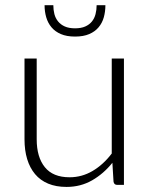

<svg xmlns="http://www.w3.org/2000/svg" viewBox="-20 -728 590 756"><path d="M76.5 0ZM124.5 -497.5V-179.5Q124.5 -109.5 156.5 -69.8Q188.5 -30 254 -30Q302.5 -30 344.5 -54.8Q386.5 -79.5 420 -123.5V-497.5H468V0H441.5Q429 0 427 -13L422.5 -87Q388 -44 342.8 -18Q297.5 8 242 8Q200.5 8 169.5 -5Q138.5 -18 118 -42.5Q97.5 -67 87 -101.5Q76.5 -136 76.5 -179.5V-497.5ZM275.5 -584Q242.5 -584 219.8 -593.8Q197 -603.5 182.8 -620.5Q168.5 -637.5 162 -660Q155.5 -682.5 155.5 -707.5H190Q190 -689 194.2 -672.5Q198.5 -656 208.8 -643.5Q219 -631 235.2 -623.8Q251.5 -616.5 275.5 -616.5Q299.5 -616.5 315.8 -623.8Q332 -631 342 -643.5Q352 -656 356.2 -672.5Q360.5 -689 360.5 -707.5H395Q395 -682.5 388.8 -660Q382.5 -637.5 368.2 -620.5Q354 -603.5 331.2 -593.8Q308.5 -584 275.5 -584Z"/></svg>

Font: Lato Light
Style: Regular
Weight: 300
Designer: Lukasz Dziedzic
Foundry: tyPoland Lukasz Dziedzic
Version: Version 2.007; 2014-02-27